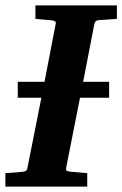

<svg xmlns="http://www.w3.org/2000/svg" viewBox="-35 -691 453 711"><path d="M329.1 -616.2Q321.3 -615.2 318.4 -611.1Q315.4 -606.9 314 -600.1L272.9 -388.2H369.1V-329.1H261.2L210 -69.8Q208.5 -61.5 211.9 -58.8Q215.3 -56.2 225.1 -55.2Q234.4 -54.7 244.6 -53.7Q253.4 -52.7 264.6 -51.8Q275.9 -50.8 288.1 -49.8V0H-15.1V-49.8Q-3.9 -50.8 6.6 -51.3Q17.1 -51.8 25.4 -52.7Q35.2 -53.7 43.9 -54.2Q55.2 -55.2 60.3 -57.9Q65.4 -60.5 66.9 -70.8L118.2 -329.1H30.8V-388.2H129.9L170.9 -601.1Q173.3 -609.9 168 -612.5Q162.6 -615.2 152.8 -616.2Q144 -616.7 134.8 -617.7Q126.5 -618.7 116.2 -619.4Q106 -620.1 96.2 -621.1V-670.9H397.9V-621.1Z"/></svg>

Font: Charis SIL Am
Style: Bold Italic
Weight: 700
Italic angle: -11°
Foundry: SIL International
Version: Version 5.000